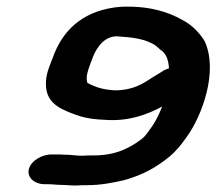

<svg xmlns="http://www.w3.org/2000/svg" viewBox="-20 -636 668 593"><path d="M502 -425C495 -423 488 -420 482 -416C472 -409 463 -405 451 -397C421 -377 390 -357 335 -357C299 -359 276 -366 250 -380C247 -388 247 -398 250 -411C254 -427 261 -444 267 -460C279 -491 306 -530 351 -523C386 -521 421 -516 445 -504C460 -498 465 -491 476 -482C495 -469 500 -450 502 -425ZM187 -158H180C172 -159 163 -159 152 -159H140C107 -159 75 -138 69 -113C63 -88 86 -67 119 -67H131C143 -67 155 -65 166 -65C181 -65 196 -63 215 -63C225 -64 236 -64 248 -64C291 -64 332 -72 365 -80C422 -96 464 -120 503 -152C526 -171 541 -191 558 -215C604 -279 655 -416 612 -509C596 -535 574 -558 544 -574C499 -600 437 -619 352 -615C244 -606 180 -550 148 -471C138 -443 123 -414 122 -384C120 -337 140 -312 187 -292C225 -276 251 -268 303 -266C375 -260 435 -282 481 -307C472 -285 463 -265 450 -246C439 -232 432 -218 418 -207C381 -179 338 -156 270 -156C257 -156 245 -156 233 -155C216 -155 200 -158 187 -158Z"/></svg>

Font: Blanket
Style: SikObl
Weight: 700
Foundry: Cannot Into Space Fonts
Version: Version 0.9